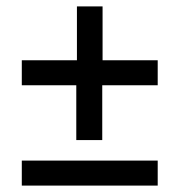

<svg xmlns="http://www.w3.org/2000/svg" viewBox="-20 -579 534 599"><path d="M218 -142V-313H48V-391H220V-559H300V-391H472V-313H299V-142ZM48 0V-78H472V0Z"/></svg>

Font: Source Sans 3 Semibold
Style: Italic
Weight: 600
Italic angle: -11°
Designer: Paul D. Hunt
Foundry: Adobe
Version: Version 3.052;hotconv 1.1.0;makeotfexe 2.6.0